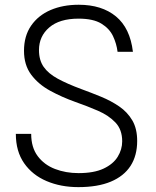

<svg xmlns="http://www.w3.org/2000/svg" viewBox="-20 -758 640 788"><path d="M301.5 10Q229.5 10 171.2 -14.8Q113 -39.5 79 -88.2Q45 -137 45 -208.5H108Q108 -153 134.8 -117.2Q161.5 -81.5 205.8 -64.5Q250 -47.5 302.5 -47.5Q365.5 -47.5 405 -66Q444.5 -84.5 463 -114.5Q481.5 -144.5 481.5 -178Q481.5 -226 453.8 -255.2Q426 -284.5 382 -303.5Q338 -322.5 289.5 -339.5Q233.5 -359.5 185.5 -385.8Q137.5 -412 108 -451.5Q78.5 -491 78.5 -549.5Q78.5 -610.5 107.8 -652.8Q137 -695 187.5 -716.8Q238 -738.5 303 -738.5Q398 -738.5 456 -690.5Q514 -642.5 525.5 -545.5H462.5Q458.5 -578.5 443.8 -609.8Q429 -641 395.8 -661.2Q362.5 -681.5 302.5 -681.5Q224 -681.5 182 -645.2Q140 -609 140 -552.5Q140 -511 159.2 -483.5Q178.5 -456 217 -435Q255.5 -414 313.5 -392.5Q354.5 -377.5 395.2 -360.8Q436 -344 469.5 -321Q503 -298 523 -264Q543 -230 543 -179.5Q543 -119.5 515.8 -77.2Q488.5 -35 434.8 -12.5Q381 10 301.5 10Z"/></svg>

Font: Spline Sans Mono Light
Style: Regular
Weight: 300
Monospace: yes
Version: Version 1.004